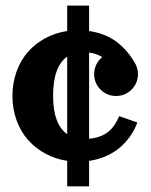

<svg xmlns="http://www.w3.org/2000/svg" viewBox="-20 -567 537 685"><path d="M219.7 -456.3V-546.9H297.9V-456.3Q326.9 -452.1 351.8 -442.3Q376.7 -432.4 396.4 -417.4Q416 -402.3 431.4 -384.6Q446.8 -366.9 459.7 -345Q472.2 -325.7 472.2 -302.7Q472.2 -270.3 449.3 -247.4Q426.5 -224.6 394 -224.6Q361.6 -224.6 338.7 -247.4Q315.9 -270.3 315.9 -302.7Q315.9 -320.8 323.6 -336.7Q331.3 -352.5 344.7 -363.5Q324.7 -376 297.9 -379.4V-72Q326.4 -74.5 347.2 -84.8Q367.9 -95.2 381.3 -111.5Q394.8 -127.7 405 -152.6L470 -130.1Q460.4 -104 444.8 -81.5Q429.2 -59.1 408 -40.8Q386.7 -22.5 358.5 -10.1Q330.3 2.2 297.9 7.1V97.7H219.7V6.8Q178.2 0.7 142.5 -18.6Q106.7 -37.8 80.4 -67.3Q54.2 -96.7 39.3 -137.3Q24.4 -178 24.4 -224.6Q24.4 -271.5 39.3 -312.3Q54.2 -353 80.3 -382.4Q106.4 -411.9 142.2 -431Q178 -450.2 219.7 -456.3ZM219.7 -88.4V-365Q169.4 -329.8 169.4 -224.6Q169.4 -123.8 219.7 -88.4Z"/></svg>

Font: Orelega One
Style: Regular
Weight: 400
Version: Version 1.1 ; ttfautohint (v1.8.3)